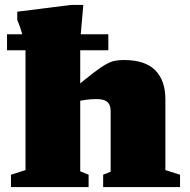

<svg xmlns="http://www.w3.org/2000/svg" viewBox="-20 -759 772 779"><path d="M398.5 -50 429 -62.5V-306.5Q429 -323.5 423.5 -334.8Q418 -346 405.2 -351.5Q392.5 -357 369.5 -357Q349.5 -357 327.5 -354Q305.5 -351 284 -345L271 -392Q323.5 -436 356.2 -461.2Q389 -486.5 409.8 -498Q430.5 -509.5 447 -512.5Q463.5 -515.5 483.5 -515.5Q568.5 -515.5 609.8 -474Q651 -432.5 651 -356V-69L710.5 -50V0H398.5ZM339.5 0H24.5V-50L83.5 -69V-568Q79 -590 73.8 -608.5Q68.5 -627 63 -644Q57.5 -661 50 -678V-711.5L267.5 -739H318L305.5 -596V-64L339.5 -50ZM8.5 -555V-620H419.5V-555Z"/></svg>

Font: Newsreader 9pt ExtraBold
Style: Regular
Weight: 800
Designer: Hugues Gentile
Foundry: Production Type
Version: Version 1.003